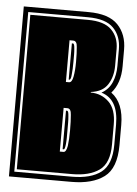

<svg xmlns="http://www.w3.org/2000/svg" viewBox="-47 -628 476 665"><g transform="rotate(5 191.5 -295.5)"><path d="M9 0V-591H234Q305 -591 336.5 -558Q368 -525 368 -472V-414Q368 -355 337 -320Q381 -288 381 -211V-141Q381 -61 340 -30.5Q299 0 226 0ZM26 -18H226Q292 -18 327.5 -45Q363 -72 363 -141V-211Q363 -299 303 -317Q328 -331 339 -356.5Q350 -382 350 -414V-472Q350 -517 323 -545Q296 -573 234 -573H26ZM34 -27V-564H234Q291 -564 316.5 -538.5Q342 -513 342 -472V-414Q342 -376 324.5 -348.5Q307 -321 266 -316V-314Q303 -314 329 -289Q355 -264 355 -211V-141Q355 -76 320.5 -51.5Q286 -27 226 -27ZM177 -343H188Q198 -343 202 -364Q204 -375 205 -387.5Q206 -400 206 -415Q206 -431 205.5 -444Q205 -457 204 -467Q203 -488 190 -488H177ZM186 -352V-478H190Q195 -478 196 -460Q197 -450 197 -439Q197 -428 197 -415Q197 -402 196.5 -391Q196 -380 195 -371Q194 -352 188 -352ZM177 -101H190Q199 -101 203 -123Q206 -146 206 -177Q206 -193 205.5 -206.5Q205 -220 204 -231Q203 -253 190 -253H177ZM186 -110V-244H190Q195 -244 196 -225Q197 -215 197 -203Q197 -191 197 -177Q197 -163 197 -151.5Q197 -140 196 -130Q194 -110 190 -110Z"/></g></svg>

Font: Alumni Sans Collegiate One SC
Style: Regular
Weight: 400
Designer: Robert E. Leuschke
Foundry: Robert E. Leuschke
Version: Version 1.100